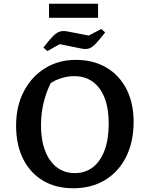

<svg xmlns="http://www.w3.org/2000/svg" viewBox="-20 -995 782 1026"><path d="M371 11Q278 11 209.5 -30Q141 -71 103.5 -146Q66 -221 66 -324Q66 -428 107.5 -507Q149 -586 221 -630.5Q293 -675 385 -675Q479 -675 548.5 -634Q618 -593 656 -518.5Q694 -444 694 -344Q694 -237 654 -157Q614 -77 541.5 -33Q469 11 371 11ZM380 -70Q436 -70 476.5 -101.5Q517 -133 539 -192.5Q561 -252 561 -335Q561 -415 539 -471.5Q517 -528 476 -558Q435 -588 376 -588Q336 -588 296 -573.5Q256 -559 221 -528L269 -585Q199 -464 199 -326Q199 -247 221 -189.5Q243 -132 283.5 -101Q324 -70 380 -70ZM233 -722 212 -741Q243 -781 262 -800.5Q281 -820 297.5 -825.5Q314 -831 335 -828L454 -805L521 -840L542 -822Q511 -782 491.5 -761.5Q472 -741 455.5 -736Q439 -731 418 -735L299 -759ZM242 -900V-975H504V-900Z"/></svg>

Font: Piazzolla Thin
Style: Bold
Weight: 700
Version: Version 2.005